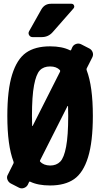

<svg xmlns="http://www.w3.org/2000/svg" viewBox="-20 -990 540 1035"><path d="M347.7 -365.2Q347.7 -375 347.2 -392.6Q346.7 -410.2 346.7 -418Q346.7 -418.9 345.2 -418.9Q343.8 -418.9 343.8 -418L196.3 -126Q193.4 -121.1 197.3 -118.2Q214.8 -98.6 250 -97.7Q284.2 -97.7 304.7 -118.7Q325.2 -139.6 336.4 -199.2Q347.7 -258.8 347.7 -365.2ZM152.3 -365.2Q152.3 -355.5 152.8 -337.9Q153.3 -320.3 153.3 -311.5Q153.3 -310.5 154.3 -310.5Q155.3 -310.5 156.2 -311.5L303.7 -603.5Q305.7 -608.4 302.7 -612.3Q284.2 -631.8 250 -631.8Q214.8 -631.8 194.8 -610.8Q174.8 -589.8 163.6 -530.8Q152.3 -471.7 152.3 -365.2ZM461.9 -728.5Q474.6 -721.7 479.5 -708Q484.4 -694.3 477.5 -680.7L447.3 -621.1Q445.3 -618.2 447.3 -611.3Q480.5 -524.4 480.5 -365.2Q480.5 -225.6 454.6 -142.1Q428.7 -58.6 379.4 -24.4Q330.1 9.8 250 9.8Q184.6 9.8 142.6 -10.7Q138.7 -12.7 136.7 -8.8L129.9 5.9Q123 18.6 108.9 23.4Q94.7 28.3 82 21.5L38.1 -1Q25.4 -7.8 20 -22Q14.6 -36.1 22.5 -48.8L52.7 -109.4Q54.7 -112.3 52.7 -119.1Q19.5 -206.1 19.5 -365.2Q19.5 -504.9 45.4 -587.9Q71.3 -670.9 120.1 -705.6Q168.9 -740.2 250 -740.2Q315.4 -740.2 357.4 -718.8Q361.3 -716.8 363.3 -720.7L370.1 -736.3Q377 -749 391.1 -753.4Q405.3 -757.8 418 -751ZM254.9 -969.7H365.2Q375 -969.7 378.9 -960.9Q382.8 -952.1 376 -944.3L263.7 -816.4Q240.2 -790 205.1 -790H155.3Q143.6 -790 137.2 -800.3Q130.9 -810.5 136.7 -821.3L203.1 -939.5Q220.7 -969.7 254.9 -969.7Z"/></svg>

Font: Rounded-L Mgen+ 1mn bold
Style: Bold
Weight: 700
Designer: [Source Han Sans]
Ryoko NISHIZUKA  (kana & ideographs); Paul D. Hunt (Latin, Greek & Cyrillic); Wenlong ZHANG  (bopomofo
Version: Version 1.059.20150602